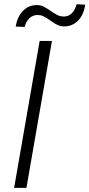

<svg xmlns="http://www.w3.org/2000/svg" viewBox="-20 -909 432 929"><path d="M48.3 0ZM107.9 0H48.3L171.9 -710.9H231.4ZM392.1 -886.2Q385.3 -837.4 357.7 -809.3Q330.1 -781.2 289.6 -781.2Q274.4 -781.2 262 -786.4Q249.5 -791.5 225.6 -808.3Q201.7 -825.2 189 -830.8Q176.3 -836.4 161.6 -836.4Q139.2 -836.4 122.8 -821.3Q106.4 -806.2 99.6 -778.8L56.2 -780.3Q63 -827.1 91.1 -856.2Q119.1 -885.3 159.7 -884.3Q178.2 -884.3 193.4 -876Q208.5 -867.7 224.4 -856.7Q240.2 -845.7 255.4 -837.4Q270.5 -829.1 288.6 -829.1Q333.5 -829.1 351.1 -888.7Z"/></svg>

Font: Roboto Light
Style: Italic
Weight: 300
Italic angle: -12°
Designer: Google
Version: Version 2.134; 2016; ttfautohint (v1.6)